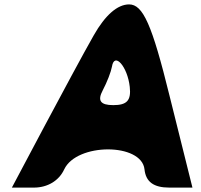

<svg xmlns="http://www.w3.org/2000/svg" viewBox="-20 -903 915 873"><path d="M406 -742C362 -665 260 -475 180 -325L34 -50H134C196 -50 248 -81 272 -133C329 -254 624 -254 637 -133C643 -76 679 -50 750 -50H855L751 -467C671 -792 630 -883 567 -883C514 -883 458 -834 406 -742ZM570 -508C577 -446 557 -425 495 -425C437 -425 422 -445 447 -492C467 -530 485 -577 489 -600C500 -669 560 -600 570 -508Z"/></svg>

Font: Hussar Skorodowane
Style: Ky
Weight: 700
Foundry: Cannot Into Space Fonts
Version: Version 0.892